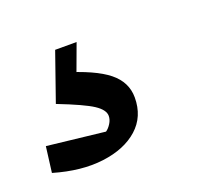

<svg xmlns="http://www.w3.org/2000/svg" viewBox="-87 -85 427 387"><g transform="rotate(-20 126.5 108.0)"><path d="M-29 217 -22 162 102 176Q108 172 113 164Q118 156 118 148Q118 135 99 122.5Q80 110 26 89L60 34Q124 53 152 75.5Q180 98 180 131Q180 172 152 197Q124 222 76.5 228Q29 234 -29 217ZM62 -14H108L70 89H26Z"/></g></svg>

Font: Piazzolla Thin SemiBold
Style: Italic
Weight: 600
Italic angle: -11.3°
Version: Version 2.005